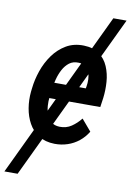

<svg xmlns="http://www.w3.org/2000/svg" viewBox="-131 -771 704 1034"><g transform="rotate(10 221.5 -254.0)"><path d="M475.1 -710.9 40.5 203.1H-31.7L402.8 -710.9ZM208 9.8Q156.2 8.8 120.8 -13.9Q85.4 -36.6 65.2 -73.5Q44.9 -110.4 37.6 -154.8Q30.3 -199.2 34.7 -244.1L37.1 -264.6Q42 -311 58.8 -360.1Q75.7 -409.2 105 -450Q134.3 -490.7 176 -515.4Q217.8 -540 272.5 -538.6Q325.2 -537.1 357.7 -512.9Q390.1 -488.8 406.5 -450.2Q422.9 -411.6 426 -366.9Q429.2 -322.3 423.8 -278.8L416.5 -228H83L98.1 -314L322.3 -313.5L324.2 -324.2Q327.6 -343.3 326.9 -363.5Q326.2 -383.8 319.6 -401.9Q313 -419.9 298.6 -431.2Q284.2 -442.4 260.7 -442.9Q230.5 -444.3 209.7 -428.5Q189 -412.6 175.5 -387.2Q162.1 -361.8 154.8 -334Q147.5 -306.2 144 -282.7L138.2 -233.4Q135.3 -210.9 137 -185.8Q138.7 -160.6 147.2 -138.2Q155.8 -115.7 172.9 -101.1Q189.9 -86.4 218.8 -85.4Q255.4 -84.5 283.4 -103.5Q311.5 -122.6 333.5 -150.4L386.7 -87.9Q367.7 -56.6 340.1 -34.4Q312.5 -12.2 278.8 -1Q245.1 10.3 208 9.8Z"/></g></svg>

Font: Roboto Condensed Medium
Style: Italic
Weight: 500
Italic angle: -12°
Designer: Christian Robertson
Foundry: Google
Version: Version 3.0; 2020